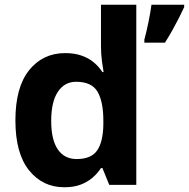

<svg xmlns="http://www.w3.org/2000/svg" viewBox="-20 -780 797 810"><path d="M251 10Q160 10 102.5 -61.5Q45 -133 45 -272Q45 -412 103 -484Q161 -556 255 -556Q294 -556 324 -545.5Q354 -535 375.5 -517Q397 -499 412 -476H417Q414 -492 410 -522.5Q406 -553 406 -585V-760H555V0H441L412 -71H406Q392 -49 370.5 -30.5Q349 -12 320 -1Q291 10 251 10ZM303 -109Q365 -109 390 -145.5Q415 -182 416 -255V-271Q416 -351 391.5 -393Q367 -435 301 -435Q252 -435 224 -392.5Q196 -350 196 -270Q196 -190 224 -149.5Q252 -109 303 -109ZM757 -750Q747 -728 734.5 -703.5Q722 -679 707.5 -653Q693 -627 676 -600H589V-613Q593 -628 597.5 -646.5Q602 -665 606 -685Q610 -705 613.5 -724.5Q617 -744 619 -760H757Z"/></svg>

Font: Noto Sans Devanagari
Style: Regular
Weight: 400
Designer: Jelle Bosma - Monotype Design Team
Foundry: Monotype Imaging Inc.
Version: Version 2.003